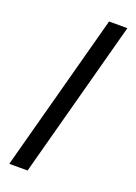

<svg xmlns="http://www.w3.org/2000/svg" viewBox="-186 -873 826 1162"><g transform="rotate(20 227.5 -292.0)"><path d="M423 -800 150 216H32L305 -800Z"/></g></svg>

Font: Noto Sans Sinhala SemiCondensed
Style: Bold
Weight: 700
Width: 4
Designer: Jelle Bosma - Monotype Design Team
Foundry: Monotype Imaging Inc.
Version: Version 2.006; ttfautohint (v1.8.4.7-5d5b)